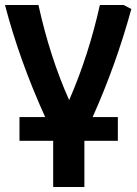

<svg xmlns="http://www.w3.org/2000/svg" viewBox="-21 -551 550 769"><path d="M256 -150Q334 -329 379 -531H474L505 -515Q444 -292 350 -82H451V13H317V198H192V13H57V-82H160Q57 -309 -1 -531H133Q179 -322 256 -150Z"/></svg>

Font: Repo
Style: DemiBold
Weight: 600
Designer: Stefan Peev
Foundry: Context Ltd
Version: Version 001.000